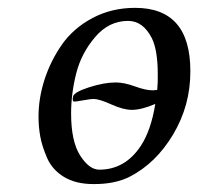

<svg xmlns="http://www.w3.org/2000/svg" viewBox="-20 -459 505 489"><path d="M161.1 -169.9Q161.1 -99.1 184.1 -63Q207 -26.9 232.9 -26.9Q298.8 -26.9 338.9 -87.9Q364.7 -127.4 375.5 -194.3Q340.3 -179.2 315.9 -179.2Q293.9 -179.2 263.4 -193.1Q232.9 -207 217.8 -207Q211.9 -207 192.4 -203.6Q172.9 -200.2 169.9 -200.2Q163.1 -200.2 166 -212.9Q168 -224.1 206.5 -236.6Q245.1 -249 274.9 -249Q295.9 -249 323.5 -239Q351.1 -229 368.2 -229Q374 -229 380.4 -230Q382.3 -250 381.8 -270Q381.8 -331.1 366.7 -361.8Q344.2 -405.8 306.2 -405.8Q257.3 -405.8 222.2 -364.5Q187 -323.2 174.1 -272Q161.1 -220.7 161.1 -169.9ZM78.1 -162.1Q78.1 -209 93.5 -256.6Q108.9 -304.2 137.9 -345.7Q167 -387.2 215.6 -413.1Q264.2 -439 324.2 -439Q465.3 -439 464.8 -276.9Q464.8 -189.9 420.9 -116.5Q377 -43 310.1 -8.8Q272 10.3 217.8 9.8Q172.9 9.8 142.8 -8.5Q112.8 -26.9 99.9 -56.9Q86.9 -86.9 82.5 -111.6Q78.1 -136.2 78.1 -162.1Z"/></svg>

Font: Linux Libertine
Style: Italic
Weight: 400
Italic angle: -12°
Designer: Philipp H. Poll
Foundry: Philipp H. Poll
Version: Version 5.1.6 ; ttfautohint (v0.9)